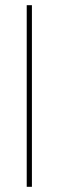

<svg xmlns="http://www.w3.org/2000/svg" viewBox="-20 -720 225 740"><path d="M83 0V-700H103V0Z"/></svg>

Font: Georama ExtraCondensed Thin Thin
Style: Regular
Weight: 250
Version: Version 1.001